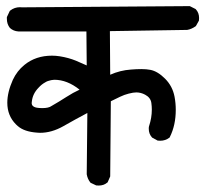

<svg xmlns="http://www.w3.org/2000/svg" viewBox="-20 -588 658 615"><path d="M108.4 -162.6Q103.5 -162.6 99.1 -163.1Q57.6 -166 37.1 -184.1L31.2 -189.5Q3.4 -217.3 3.4 -258.8Q3.4 -292.5 21 -332Q34.7 -361.3 58.6 -380.4Q94.7 -409.7 146.5 -409.7Q158.7 -409.7 171.4 -407.7Q199.2 -403.3 223.1 -393.6Q240.7 -386.2 257.8 -378.4L256.8 -487.3H38.6Q22.9 -488.3 11.7 -498.5Q2 -510.7 2 -527.8Q2 -529.8 2 -533.2L11.2 -552.7L12.7 -554.2Q26.4 -564.9 43.9 -564.9Q46.9 -564.9 50.3 -564.5L587.9 -568.4L606.4 -559.1L607.4 -558.1Q617.7 -546.9 617.7 -530.3Q617.7 -526.9 617.2 -522L607.4 -504.4Q593.8 -494.6 579.6 -492.2L332 -488.3L333 -348.6Q364.7 -362.8 399.4 -365.2Q416.5 -366.7 432.9 -366.7Q449.2 -366.7 461.4 -364.3Q484.9 -359.9 508.8 -335.9Q532.7 -312 539.1 -278.3Q543 -257.3 543 -236.3Q543 -187.5 524.4 -149.9L523.9 -148.4L522.5 -147Q509.8 -137.2 493.2 -137.2Q489.7 -137.2 484.9 -137.7L467.8 -147L466.8 -147.9Q456.5 -159.2 456.5 -175.8Q456.5 -182.1 457.5 -184.1Q466.3 -210.9 466.3 -236.8Q466.3 -247.1 464.8 -258.3Q462.4 -275.4 444.8 -284.7Q431.2 -292 416.5 -292Q407.2 -292 392.1 -288.1Q378.4 -284.7 364.7 -278.1Q351.1 -271.5 335 -263.7L333 -22.9L324.7 -3.9L323.2 -2.9Q312.5 6.3 296.4 6.3Q293 6.3 288.1 5.9L270.5 -2.4L269 -3.9Q260.3 -15.1 257.8 -29.8L259.8 -226.1Q220.2 -205.1 182.9 -183.8Q145.5 -162.6 108.4 -162.6ZM234.9 -300.8Q195.3 -332.5 153.8 -332.5Q149.9 -332.5 144 -331.3Q138.2 -330.1 133.3 -328.4Q128.4 -326.7 124 -323.7Q113.3 -317.9 103.5 -307.1Q84.5 -287.6 82 -262.7Q81.5 -260.7 81.5 -258.3Q81.5 -252 85.4 -248.5Q90.8 -243.2 104.5 -242.2Q109.9 -241.7 114.7 -241.7Q136.2 -241.7 145 -248.5Q169.9 -262.7 192.1 -277.1Q214.4 -291.5 234.9 -300.8Z"/></svg>

Font: Bakudai
Style: Bold
Weight: 700
Version: Version 1.48